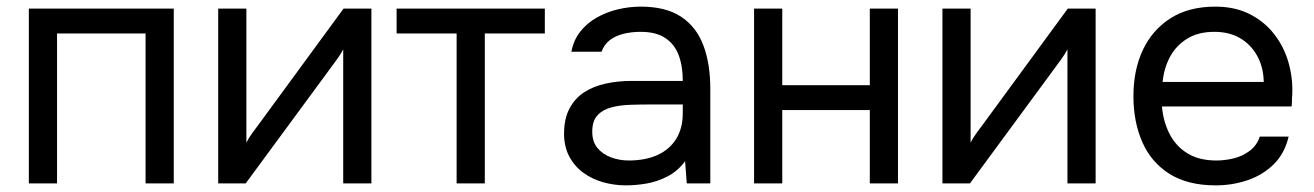

<svg xmlns="http://www.w3.org/2000/svg" viewBox="-20 -553 3964 579"><path d="M67 0V-527H504V0H419V-452H152V0Z M638 0V-527H723V-123Q730 -137 742 -153.5Q754 -170 761 -179L1016 -527H1100V0H1015V-404Q1007 -389 997.5 -376Q988 -363 980 -352L721 0Z M1357 0V-452H1176V-527H1623V-452H1442V0Z M1868 6Q1832 6 1798.5 -3.5Q1765 -13 1738.5 -32.5Q1712 -52 1696.5 -81.5Q1681 -111 1681 -150Q1681 -195 1697.5 -226Q1714 -257 1742 -275Q1770 -293 1807 -301Q1844 -309 1884 -309H2039Q2039 -354 2026.5 -387Q2014 -420 1986 -438.5Q1958 -457 1912 -457Q1884 -457 1860 -451Q1836 -445 1819 -432Q1802 -419 1794 -397H1703Q1710 -433 1730.5 -458.5Q1751 -484 1780.5 -500.5Q1810 -517 1844 -525Q1878 -533 1912 -533Q1988 -533 2034 -502.5Q2080 -472 2101 -416.5Q2122 -361 2122 -285V0H2051L2046 -67Q2024 -37 1993 -21Q1962 -5 1929.5 0.5Q1897 6 1868 6ZM1876 -69Q1926 -69 1962.5 -85.5Q1999 -102 2019 -134Q2039 -166 2039 -212V-238H1946Q1913 -238 1881 -237Q1849 -236 1823 -229Q1797 -222 1781.5 -205Q1766 -188 1766 -156Q1766 -126 1781.5 -107Q1797 -88 1822.5 -78.5Q1848 -69 1876 -69Z M2254 0V-527H2339V-296H2603V-527H2688V0H2603V-221H2339V0Z M2822 0V-527H2907V-123Q2914 -137 2926 -153.5Q2938 -170 2945 -179L3200 -527H3284V0H3199V-404Q3191 -389 3181.5 -376Q3172 -363 3164 -352L2905 0Z M3646 6Q3562 6 3507 -28.5Q3452 -63 3425 -124Q3398 -185 3398 -263Q3398 -342 3426.5 -402.5Q3455 -463 3510 -498Q3565 -533 3645 -533Q3704 -533 3748.5 -510.5Q3793 -488 3822.5 -450Q3852 -412 3865.5 -365Q3879 -318 3877 -268Q3876 -259 3876 -250Q3876 -241 3875 -232H3484Q3488 -186 3507 -149Q3526 -112 3561 -90.5Q3596 -69 3648 -69Q3674 -69 3700.5 -75.5Q3727 -82 3748.5 -98Q3770 -114 3779 -141H3866Q3854 -90 3821 -57.5Q3788 -25 3742 -9.5Q3696 6 3646 6ZM3486 -306H3791Q3790 -351 3771 -385Q3752 -419 3719.5 -438Q3687 -457 3642 -457Q3593 -457 3559.5 -436Q3526 -415 3508 -381Q3490 -347 3486 -306Z"/></svg>

Font: Onest
Style: Regular
Weight: 400
Designer: Dmitri Voloshin, Andrey Kudryavtsev
Foundry: Dmitri Voloshin, Andrey Kudryavtsev
Version: Version 1.000;gftools[0.9.33]